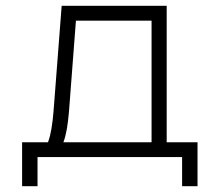

<svg xmlns="http://www.w3.org/2000/svg" viewBox="-20 -540 755 660"><path d="M659 -51H553V-520H192L164 -157C160 -111 155 -78 145 -51H56V100H109V0H606V100H659ZM198 -51C208 -78 213 -110 217 -155L241 -469H501V-51Z"/></svg>

Font: Grotesk 01 Extrafine
Style: Bold
Weight: 400
Designer: Frank Adebiaye, contributions by Jérémy Landes, Ariel Martín Pérez
Foundry: Velvetyne Type Foundry
Version: Version 3.000;Glyphs 3.1.2 (3150)